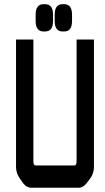

<svg xmlns="http://www.w3.org/2000/svg" viewBox="-20 -887 494 907"><path d="M341.8 -700.2H423.8V-97.7Q423.8 -67.4 405.3 -43L390.6 -23.4Q373 0 351.6 0H129.9Q104.5 0 87.9 -23.4L74.2 -43Q55.7 -69.3 55.7 -97.7V-700.2H137.7V-126Q137.7 -105.5 147.5 -105.5H332Q341.8 -105.5 341.8 -126ZM283.2 -867.2Q320.3 -867.2 320.3 -817.4V-788.1Q320.3 -738.3 283.2 -738.3H275.4Q238.3 -738.3 238.3 -788.1V-817.4Q238.3 -867.2 275.4 -867.2ZM193.4 -867.2Q230.5 -867.2 230.5 -817.4V-788.1Q230.5 -738.3 193.4 -738.3H185.5Q148.4 -738.3 148.4 -788.1V-817.4Q148.4 -867.2 185.5 -867.2Z"/></svg>

Font: Vancouver Drive
Style: Bold
Weight: 700
Designer: Valery Zaveryaev
Foundry: Cyreal (www.cyreal.org)
Version: Version 1.01